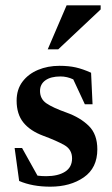

<svg xmlns="http://www.w3.org/2000/svg" viewBox="-20 -690 420 722"><path d="M203.5 -442.5Q238.5 -442.5 265 -436.5Q291.5 -430.5 322.5 -416.5L328 -298H299L255.5 -391.5Q232 -402.5 207.5 -402.5Q171 -402.5 150.8 -388Q130.5 -373.5 130.5 -348Q130.5 -318 154.5 -301.5Q178.5 -285 230.5 -266.5Q282 -248 314 -216.5Q346 -185 346 -128.5Q346 -58.5 295.2 -23.2Q244.5 12 169 12Q102 12 52 -9.5L35 -133.5H63L121 -29.5Q129.5 -28.5 137.5 -28Q145.5 -27.5 153.5 -27.5Q198 -27.5 224.5 -44.2Q251 -61 251 -94.5Q251 -128 221.8 -144.5Q192.5 -161 142.5 -179.5Q93 -198 67.8 -229.5Q42.5 -261 42.5 -311.5Q42.5 -353.5 64.5 -382.8Q86.5 -412 123 -427.2Q159.5 -442.5 203.5 -442.5ZM159.5 -504.5 230.5 -670H358.5V-654.5L199 -504.5Z"/></svg>

Font: Newsreader Text SemiBold
Style: Regular
Weight: 600
Designer: Hugues Gentile
Foundry: Production Type
Version: Version 1.001